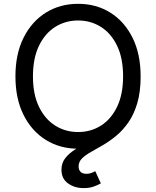

<svg xmlns="http://www.w3.org/2000/svg" viewBox="-20 -757 805 990"><path d="M382.8 9.8Q289.6 9.8 216.6 -35.4Q143.6 -80.6 101.6 -164.3Q59.6 -248 59.6 -363.3Q59.6 -479 101.6 -562.7Q143.6 -646.5 216.6 -691.9Q289.6 -737.3 382.8 -737.3Q476.1 -737.3 548.8 -691.9Q621.6 -646.5 663.3 -562.7Q705.1 -479 705.1 -363.3Q705.1 -248 663.3 -164.3Q621.6 -80.6 548.8 -35.4Q476.1 9.8 382.8 9.8ZM382.8 -76.2Q447.8 -76.2 500.2 -109.1Q552.7 -142.1 583.7 -206.3Q614.7 -270.5 614.7 -363.3Q614.7 -457 583.7 -521.2Q552.7 -585.4 500.2 -618.4Q447.8 -651.4 382.8 -651.4Q317.4 -651.4 264.6 -618.2Q211.9 -585 180.9 -520.8Q149.9 -456.5 149.9 -363.3Q149.9 -270.5 180.9 -206.5Q211.9 -142.6 264.6 -109.4Q317.4 -76.2 382.8 -76.2ZM411.6 212.9Q364.3 212.9 330.6 188.5Q296.9 164.1 296.9 118.2Q296.9 83 316.9 57.9Q336.9 32.7 370.1 12Q403.3 -8.8 443.1 -30.3Q482.9 -51.8 522.5 -78.9Q562 -106 595.2 -143.8Q628.4 -181.6 648.4 -235.1Q668.5 -288.6 668.5 -363.3H705.1Q705.1 -282.7 687.7 -224.6Q670.4 -166.5 641.8 -125.7Q613.3 -85 579.3 -56.9Q545.4 -28.8 511.2 -9Q477.1 10.7 448.5 26.9Q419.9 43 402.6 60.3Q385.3 77.6 385.3 100.6Q385.3 118.7 395.3 128.9Q405.3 139.2 425.8 139.2Q439.5 139.2 450.7 135Q461.9 130.9 471.2 125.5L500 188.5Q485.4 196.8 463.6 204.8Q441.9 212.9 411.6 212.9Z"/></svg>

Font: Atlassian Sans
Style: Regular
Weight: 400
Designer: Rasmus Andersson
Foundry: Modifications by Atlassian Pty Ltd, manufactured by rsms
Version: Version 4.001;git-9221beed3